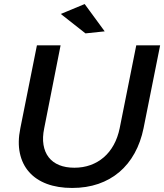

<svg xmlns="http://www.w3.org/2000/svg" viewBox="-20 -924 812 949"><path d="M771.5 -700 689.5 -290Q675.5 -221.5 645.2 -166.8Q615 -112 570 -73.8Q525 -35.5 466.2 -15.2Q407.5 5 336.5 5Q265.5 5 211.5 -15.2Q157.5 -35.5 123.8 -73.8Q90 -112 78.2 -166.8Q66.5 -221.5 80.5 -290L162.5 -700H279.5L198.5 -290Q189 -244.5 195 -208.2Q201 -172 220.5 -146.8Q240 -121.5 272.2 -108.2Q304.5 -95 347.5 -95Q390.5 -95 427.2 -108.2Q464 -121.5 493 -146.5Q522 -171.5 542 -207.8Q562 -244 571.5 -290L653.5 -700ZM398.5 -904 497.5 -769 402.5 -759 280.5 -855Z"/></svg>

Font: Argentum Sans
Style: Italic
Weight: 400
Italic angle: -11.3099°
Designer: Julieta Ulanovsky, Owen Earl, Rasmus Andersson, Cristiano Sobral
Foundry: The Argentum Sans Project Authors
Version: Version 3.131; ttfautohint (v1.8.4.7-5d5b-dirty)